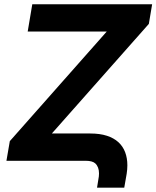

<svg xmlns="http://www.w3.org/2000/svg" viewBox="-20 -747 727 892"><path d="M557.2 125H430.8L436.8 87.7Q440 72.4 440 58.9Q440 28.4 422.6 12.1Q409.1 0 378.2 0H9.9L25.6 -91.3L475.9 -600.5H108.7L130 -727.3H686.8L671.5 -636L220.9 -126.8H399.5Q443.9 -126.8 476.4 -116.3Q508.9 -105.8 530 -86.5Q551.1 -67.1 561.4 -39.8Q571.7 -12.4 571.7 21Q571.7 39.8 568.5 60.4Z"/></svg>

Font: Linik Sans
Style: Bold Italic
Weight: 700
Italic angle: 9°
Designer: Fonts by Rasmus Andersson / Changes by Cristiano Sobral with parts from Marc Monis
Foundry: rsms
Version: Version 3.020; ttfautohint (v1.6)